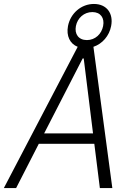

<svg xmlns="http://www.w3.org/2000/svg" viewBox="-32 -950 672 970"><path d="M535.5 0 440 -713.5C485 -728.5 520 -768.5 529.5 -818.5C542 -883 506.5 -930 442.5 -930C378.5 -930 324 -883 311.5 -818.5C302 -768.5 321.5 -728.5 360.5 -713.5L-12.5 0H49.5L164 -223.5H444.5L472.5 0ZM407 -747.5C365 -747.5 343.5 -778 351.5 -818.5C359.5 -859 392.5 -889 434.5 -889C476.5 -889 497 -859 489 -818.5C481 -778 449 -747.5 407 -747.5ZM191 -276 385.5 -654.5H391L438 -276Z"/></svg>

Font: Monaspace Neon ExtraLight
Style: Italic
Weight: 200
Italic angle: -11°
Designer: Riley Cran & the Lettermatic Team
Foundry: Lettermatic
Version: Version 1.200 (Monaspace Neon)